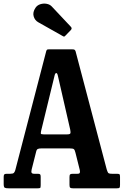

<svg xmlns="http://www.w3.org/2000/svg" viewBox="-20 -1023 672 1043"><path d="M0 -23.5V-62.5Q0 -71.5 3.2 -75.2Q6.5 -79 16.5 -79H35.5Q50.5 -79 55.2 -83.8Q60 -88.5 63 -98.5L231.5 -746.5Q234 -752.5 236.8 -753.8Q239.5 -755 248.5 -755H371.5Q381 -755 384.5 -753Q388 -751 390.5 -744.5L559.5 -103.5Q563.5 -90.5 567 -84.8Q570.5 -79 589 -79H614.5Q625.5 -79 628.8 -76.5Q632 -74 632 -62.5V-19Q632 -6.5 629.2 -3.2Q626.5 0 614 0H377Q365.5 0 361.5 -3.2Q357.5 -6.5 357.5 -18.5V-61.5Q357.5 -73 361.5 -76Q365.5 -79 376.5 -79H400.5Q411.5 -79 413.5 -84.2Q415.5 -89.5 413.5 -99L390 -193Q386.5 -208 381.5 -212.5Q376.5 -217 355.5 -217H209Q192.5 -217 185.8 -214Q179 -211 176.5 -199.5L152 -102.5Q149 -90 151.8 -84.5Q154.5 -79 166.5 -79H185Q195 -79 198 -75.8Q201 -72.5 201 -62.5V-17Q201 -4.5 198.2 -2.2Q195.5 0 183.5 0H27.5Q11.5 0 5.8 -3.2Q0 -6.5 0 -23.5ZM276.5 -612.5 203.5 -312.5Q201.5 -302.5 201.8 -297.8Q202 -293 217.5 -293H344Q359.5 -293 362 -298.2Q364.5 -303.5 361.5 -318.5L294.5 -611Q291 -627 285.2 -626.2Q279.5 -625.5 276.5 -612.5ZM321 -827 188 -902Q169 -912.5 162.8 -934.5Q156.5 -956.5 173 -981Q182.5 -995 199.5 -1000.2Q216.5 -1005.5 233.8 -1002.2Q251 -999 261.5 -987.5L364.5 -878Q373.5 -869 365 -860L336 -830Q332 -825.5 329.2 -824.5Q326.5 -823.5 321 -827Z"/></svg>

Font: Besley* Condensed Semi
Style: Regular
Weight: 600
Width: 3
Designer: Owen Earl
Foundry: indestructible type*
Version: Version 3.000; ttfautohint (v1.8.3)